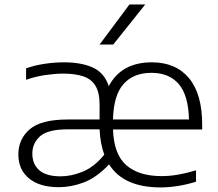

<svg xmlns="http://www.w3.org/2000/svg" viewBox="-20 -828 973 858"><path d="M243 8.5Q157 8.5 109.5 -30.8Q62 -70 62 -138Q62 -206 112.5 -250Q163 -294 282.5 -294H425V-360Q425 -415 406.2 -445.2Q387.5 -475.5 351.2 -487.2Q315 -499 262 -499Q227 -499 183.5 -492.8Q140 -486.5 96.5 -471.5V-522.5Q134 -536 178.8 -542.8Q223.5 -549.5 265.5 -549.5Q344 -549.5 395.2 -526Q446.5 -502.5 466 -443Q522.5 -549.5 658 -549.5Q765.5 -549.5 824.5 -478.8Q883.5 -408 883.5 -271V-249.5H485Q488.5 -139 544.2 -90Q600 -41 702.5 -41Q739 -41 777.2 -47.8Q815.5 -54.5 856 -67V-16Q774 9.5 696 9.5Q616 9.5 558.2 -15.8Q500.5 -41 467.5 -93.5Q411 -34 354.5 -12.8Q298 8.5 243 8.5ZM656.5 -502.5Q576.5 -502.5 532 -452.5Q487.5 -402.5 485 -294H824.5Q822 -402 779 -452.2Q736 -502.5 656.5 -502.5ZM251 -40Q299 -40 350.5 -61.2Q402 -82.5 446 -137Q428 -185.5 425 -250H282Q193.5 -250 159 -219Q124.5 -188 124.5 -142Q124.5 -94 155.8 -67Q187 -40 251 -40ZM425 -629 558.5 -808H629L486 -629Z"/></svg>

Font: Encode Sans Expanded Light
Style: Regular
Weight: 300
Width: 7
Designer: Multiple Designers
Foundry: Impallari Type
Version: Version 3.000; ttfautohint (v1.8.3) -l 8 -r 50 -G 200 -x 14 